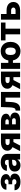

<svg xmlns="http://www.w3.org/2000/svg" viewBox="2342 -2918 587 5310"><g transform="rotate(-90 2635.0 -263.5)"><path d="M257.8 -102.5Q291.5 -102.5 312.7 -118.2Q334 -133.8 334 -161.1Q334 -187 314.7 -203.4Q295.4 -219.7 265.6 -219.7H193.4V-322.3H265.6Q295.4 -322.3 312.7 -335.9Q330.1 -349.6 330.1 -372.1Q330.1 -396.5 312.5 -411.6Q294.9 -426.8 265.6 -426.8Q236.8 -426.8 217.8 -413.3Q198.7 -399.9 198.2 -378.9H42Q42 -426.8 70.6 -462.6Q99.1 -498.5 148.4 -517.8Q197.8 -537.1 258.8 -537.1Q326.2 -537.1 374.8 -519.5Q423.3 -502 449.5 -468.3Q475.6 -434.6 475.6 -387.7Q475.6 -346.2 447.3 -317.6Q418.9 -289.1 366.2 -276.4V-271.5Q399.9 -269.5 428 -254.2Q456.1 -238.8 472.7 -210.9Q489.3 -183.1 489.3 -146.5Q489.3 -98.1 460 -62.7Q430.7 -27.3 378.2 -8.8Q325.7 9.8 258.8 9.8Q191.9 9.8 140.4 -8.8Q88.9 -27.3 59.1 -64.5Q29.3 -101.6 27.3 -154.3H184.6Q185.1 -130.4 205.1 -116.5Q225.1 -102.5 257.8 -102.5Z M741.2 -313.5Q785.2 -316.4 848.6 -318.4Q856.4 -319.3 868.2 -319.3V-362.3Q868.2 -390.1 849.1 -405Q830.1 -419.9 795.9 -419.9Q762.7 -419.9 742.7 -406.2Q722.7 -392.6 717.8 -366.2H564.5Q567.9 -414.1 595.9 -452.9Q624 -491.7 676 -514.4Q728 -537.1 799.8 -537.1Q866.2 -537.1 919.2 -516.4Q972.2 -495.6 1002.7 -455.8Q1033.2 -416 1033.2 -360.4V0H877.9V-74.2H874Q851.6 -33.2 813 -11.7Q774.4 9.8 719.7 9.8Q668 9.8 628.7 -7.8Q589.4 -25.4 567.1 -60.8Q544.9 -96.2 544.9 -147.5Q544.9 -229.5 599.1 -268.6Q653.3 -307.6 741.2 -313.5ZM769.5 -99.6Q797.4 -99.6 820.3 -110.8Q843.3 -122.1 856.4 -142.3Q869.6 -162.6 869.1 -188.5V-222.7H859.4L768.6 -216.8Q737.3 -212.9 719.2 -196.5Q701.2 -180.2 701.2 -154.3Q701.2 -127.9 720 -113.8Q738.8 -99.6 769.5 -99.6Z M1442.4 -185.5H1361.8L1264.6 0H1110.4L1220.2 -210.9Q1172.4 -231.9 1146.5 -268.3Q1120.6 -304.7 1121.1 -351.6Q1120.6 -404.3 1148.9 -444.8Q1177.2 -485.4 1230.2 -507.8Q1283.2 -530.3 1354.5 -530.3H1595.7V0H1442.4ZM1354.5 -290H1442.4V-404.3H1354.5Q1329.6 -404.3 1312 -396.2Q1294.4 -388.2 1285.6 -375Q1276.9 -361.8 1277.3 -346.7Q1276.4 -322.8 1296.9 -306.4Q1317.4 -290 1354.5 -290Z M1697.3 -530.3H1925.8Q2028.8 -530.3 2086.7 -493.2Q2144.5 -456.1 2144.5 -386.7Q2144.5 -344.7 2111.3 -315.2Q2078.1 -285.6 2018.6 -275.4Q2069.3 -272.5 2105 -254.4Q2140.6 -236.3 2158.7 -208Q2176.8 -179.7 2176.8 -145.5Q2176.8 -75.7 2121.1 -37.8Q2065.4 0 1960.9 0H1697.3ZM2020.5 -168.9Q2020.5 -193.8 2004.6 -208.3Q1988.8 -222.7 1960.9 -222.7H1850.6V-120.1H1960.9Q1988.8 -120.1 2004.6 -133.1Q2020.5 -146 2020.5 -168.9ZM1991.2 -361.3Q1991.2 -382.3 1973.6 -394.8Q1956.1 -407.2 1925.8 -407.2H1850.6V-313.5H1929.7Q1958.5 -313.5 1974.9 -326.2Q1991.2 -338.9 1991.2 -361.3Z M2230.5 -127H2248Q2272 -127 2286.9 -143.6Q2301.8 -160.2 2309.8 -197Q2317.9 -233.9 2320.3 -295.9L2329.1 -530.3H2746.1V0H2589.8V-404.3H2475.6L2467.8 -249Q2460.4 -118.7 2413.3 -59.3Q2366.2 0 2280.3 0H2231.4Z M3156.2 -185.5H3075.7L2978.5 0H2824.2L2934.1 -210.9Q2886.2 -231.9 2860.4 -268.3Q2834.5 -304.7 2835 -351.6Q2834.5 -404.3 2862.8 -444.8Q2891.1 -485.4 2944.1 -507.8Q2997.1 -530.3 3068.4 -530.3H3309.6V0H3156.2ZM3068.4 -290H3156.2V-404.3H3068.4Q3043.5 -404.3 3025.9 -396.2Q3008.3 -388.2 2999.5 -375Q2990.7 -361.8 2991.2 -346.7Q2990.2 -322.8 3010.7 -306.4Q3031.2 -290 3068.4 -290Z M3550.8 -326.2H3618.2Q3629.4 -389.6 3662.8 -437.3Q3696.3 -484.9 3749.8 -511Q3803.2 -537.1 3872.1 -537.1Q3951.2 -537.1 4010 -502.7Q4068.8 -468.3 4100.3 -406.7Q4131.8 -345.2 4131.8 -265.6Q4131.8 -185.5 4100.3 -123Q4068.8 -60.5 4010 -25.4Q3951.2 9.8 3872.1 9.8Q3804.7 9.8 3751.7 -16.4Q3698.7 -42.5 3665 -89.6Q3631.3 -136.7 3619.1 -199.2H3550.8V0H3385.7V-530.3H3550.8ZM3975.6 -265.6Q3975.6 -333.5 3950.7 -370.8Q3925.8 -408.2 3872.1 -408.2Q3818.4 -408.2 3793 -370.8Q3767.6 -333.5 3768.6 -265.6Q3767.6 -196.8 3793 -158.9Q3818.4 -121.1 3872.1 -121.1Q3925.8 -121.1 3950.7 -159.2Q3975.6 -197.3 3975.6 -265.6Z M4172.9 -530.3H4667V-404.3H4497.1V0H4340.8V-404.3H4172.9Z M5235.4 -185.5Q5235.4 -129.4 5207.5 -87.6Q5179.7 -45.9 5127.4 -22.9Q5075.2 0 5003.9 0H4745.1V-530.3H4901.4V-375H5003.9Q5075.7 -375 5127.7 -352.1Q5179.7 -329.1 5207.5 -286.1Q5235.4 -243.2 5235.4 -185.5ZM5003.9 -126Q5037.6 -126 5059.3 -143.1Q5081.1 -160.2 5081.1 -186.5Q5081.1 -213.9 5059.3 -231.4Q5037.6 -249 5003.9 -249H4901.4V-126Z"/></g></svg>

Font: Pretendard GOV ExtraBold
Style: Regular
Weight: 800
Designer: Base glyphs from Inter by Rasmus Andersson; Hangeul glyphs from Noto Sans CJK(Source Han Sans) by Jang Soo-young and Kan
Foundry: Kil Hyung-jin
Version: Version 1.309